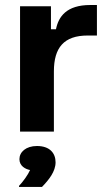

<svg xmlns="http://www.w3.org/2000/svg" viewBox="-20 -525 432 766"><path d="M195 0V-240C195 -335 235 -383.3 330 -383.3H366.7V-505H340C245 -505 213.3 -458.3 203.3 -408.3H183.3V-500H60V0ZM147.5 220.8C175 192.5 201.7 159.2 201.7 122.5C201.7 86.7 179.2 57.5 127.5 57.5C83.3 57.5 57.5 81.7 57.5 110C57.5 137.5 81.7 150 100 153.3C91.7 172.5 71.7 200 55.8 216.7V220.8Z"/></svg>

Font: Familjen Grotesk
Style: Bold
Weight: 700
Designer: Anders Wikstroem, Jonas Baeckman, Matilda Gysing, Kristian Moeller
Foundry: Familjen STHLM AB
Version: Version 2.000